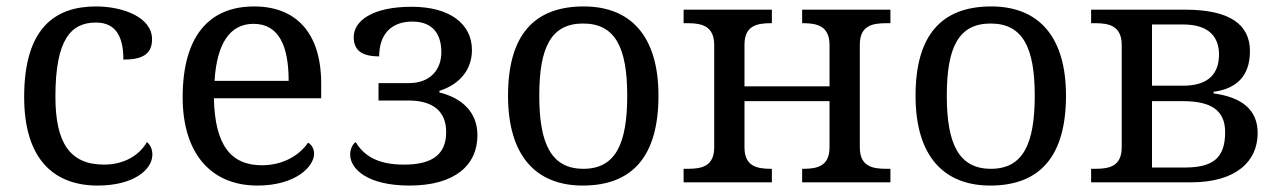

<svg xmlns="http://www.w3.org/2000/svg" viewBox="-20 -566 3979 596"><path d="M283 10C396 10 453 -40 453 -86C453 -104 446 -117 436 -125C413 -84 365 -55 303 -55C196 -55 152 -124 152 -266C152 -445 201 -496 278 -496C345 -496 363 -444 363 -381C422 -381 452 -398 452 -444C452 -513 361 -546 278 -546C151 -546 55 -479 55 -265C55 -69 150 10 283 10Z M779 10C898 10 955 -49 955 -89C955 -106 945 -119 936 -123C912 -87 862 -53 793 -53C697 -53 647 -115 644 -261H977V-307C977 -465 898 -546 769 -546C627 -546 547 -451 547 -264C547 -91 634 10 779 10ZM646 -315C653 -430 693 -492 767 -492C847 -492 876 -421 876 -315Z M1251 10C1393 10 1462 -54 1462 -146C1462 -219 1413 -262 1344 -279V-284C1404 -303 1445 -347 1445 -411C1445 -492 1376 -545 1258 -545C1134 -545 1078 -500 1078 -451C1078 -409 1104 -391 1157 -391C1157 -458 1193 -499 1260 -499C1327 -499 1350 -456 1350 -404C1350 -351 1317 -308 1249 -308H1155V-254H1248C1321 -254 1365 -223 1365 -156C1365 -83 1317 -55 1234 -55C1150 -55 1109 -84 1084 -125C1073 -117 1067 -102 1067 -86C1067 -42 1120 10 1251 10Z M1789 10C1943 10 2024 -81 2024 -269C2024 -456 1936 -546 1792 -546C1637 -546 1557 -456 1557 -269C1557 -81 1645 10 1789 10ZM1791 -42C1691 -42 1654 -120 1654 -269C1654 -418 1690 -493 1790 -493C1890 -493 1927 -418 1927 -269C1927 -120 1891 -42 1791 -42Z M2102 0H2376V-42H2373C2329 -42 2291 -50 2291 -109V-252H2555V-109C2555 -50 2517 -42 2473 -42H2470V0H2744V-42H2731C2687 -42 2649 -50 2649 -109V-427C2649 -486 2687 -494 2731 -494H2744V-536H2470V-494H2473C2517 -494 2555 -485 2555 -426V-298H2291V-427C2291 -486 2329 -494 2373 -494H2376V-536H2102V-494H2115C2159 -494 2197 -485 2197 -426V-109C2197 -50 2159 -42 2115 -42H2102Z M3054 10C3208 10 3289 -81 3289 -269C3289 -456 3201 -546 3057 -546C2902 -546 2822 -456 2822 -269C2822 -81 2910 10 3054 10ZM3056 -42C2956 -42 2919 -120 2919 -269C2919 -418 2955 -493 3055 -493C3155 -493 3192 -418 3192 -269C3192 -120 3156 -42 3056 -42Z M3367 0H3677C3817 0 3884 -65 3884 -153C3884 -228 3831 -265 3747 -276V-281C3815 -290 3860 -327 3860 -407C3860 -490 3798 -536 3658 -536H3367V-494H3380C3424 -494 3462 -485 3462 -426V-109C3462 -50 3424 -42 3380 -42H3367ZM3556 -300V-490H3653C3735 -490 3764 -449 3764 -397C3764 -340 3734 -300 3653 -300ZM3556 -46V-252H3652C3736 -252 3783 -226 3783 -156C3783 -77 3747 -46 3658 -46Z"/></svg>

Font: Noto Serif Thai
Style: Regular
Weight: 400
Designer: Monotype Design Team
Foundry: Monotype Imaging Inc.
Version: Version 1.901